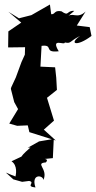

<svg xmlns="http://www.w3.org/2000/svg" viewBox="-20 -586 425 850"><path d="M309 -538C273 -540 287 -511 252 -536C207 -543 235 -508 181 -531C239 -493 183 -479 218 -436L201 -566L119 -519L64 -505L17 -534L74 -486L17 -447L16 -376L91 -377L90 -344L75 -311L50 -243L30 -200L28 -193L43 -134L60 -103L21 -39L56 -29L103 -31L110 -1L227 36L174 -12L219 -52L188 -153L232 -188L229 -242L224 -288L159 -291L164 -383C220 -390 170 -351 240 -359C202 -422 267 -383 267 -398C297 -392 285 -403 335 -427C283 -392 319 -377 385 -427L377 -466L320 -473L359 -535C320 -498 301 -537 275 -509ZM39 208 78 219 109 215C139 222 90 239 137 244C116 181 172 189 172 211C195 161 132 137 183 133C205 109 140 123 214 114L218 29L153 40L103 68L115 67C43 129 111 89 31 128C58 146 53 186 45 207C80 197 82 212 6 178Z"/></svg>

Font: Asimov Aggro
Style: Medium
Weight: 500
Designer: Google
Version: Version 2.000980; 2014